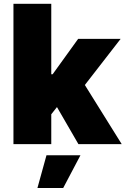

<svg xmlns="http://www.w3.org/2000/svg" viewBox="-20 -747 651 995"><path d="M245.7 -727.3V-362.2H252.8L384.9 -545.5H605.1L419.7 -306.5L610.8 0H386.4L275.2 -192.1L245.7 -154.8V0H49.7V-727.3ZM174 227.3 220.9 57.5H397L307.5 227.3Z"/></svg>

Font: Inter P Black
Style: Regular
Weight: 900
Designer: Rasmus Andersson
Foundry: rsms
Version: Version 3.018;git-588b23468